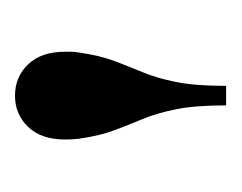

<svg xmlns="http://www.w3.org/2000/svg" viewBox="-53 -747 322 256"><g transform="rotate(-90 108.0 -619.0)"><path d="M95.5 -478.5Q95.5 -520 90.2 -545.8Q85 -571.5 77.2 -590Q69.5 -608.5 62.2 -627.8Q55 -647 51 -675Q50.5 -680.5 50.2 -684.8Q50 -689 50 -693.5Q50 -725 66.8 -742.5Q83.5 -760 108.5 -760Q133.5 -760 150.2 -742.5Q167 -725 167 -693.5Q167 -689 167 -684.8Q167 -680.5 166 -675Q162 -647 154.8 -627.8Q147.5 -608.5 139.8 -590Q132 -571.5 126.8 -545.8Q121.5 -520 121.5 -478.5Z"/></g></svg>

Font: Bodoni Moda SC 9pt Medium
Style: Regular
Weight: 500
Designer: Owen Earl
Foundry: indestructible type
Version: Version 2.005